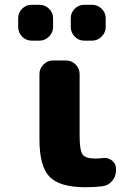

<svg xmlns="http://www.w3.org/2000/svg" viewBox="-20 -773 541 803"><path d="M465 -60Q465 -35 449 -16Q433 3 408 6Q377 10 337 10Q230 10 187.5 -33.5Q145 -77 145 -190V-463Q145 -486 161.5 -503Q178 -520 201 -520H257Q280 -520 296.5 -503Q313 -486 313 -463V-207Q313 -145 325 -127.5Q337 -110 377 -110Q398 -110 410 -112Q431 -115 448 -102Q465 -89 465 -68ZM365 -603H332Q309 -603 292.5 -620Q276 -637 276 -660V-697Q276 -720 292.5 -736.5Q309 -753 332 -753H365Q388 -753 405 -736.5Q422 -720 422 -697V-660Q422 -637 405 -620Q388 -603 365 -603ZM112 -603Q89 -603 72.5 -620Q56 -637 56 -660V-697Q56 -720 72.5 -736.5Q89 -753 112 -753H145Q168 -753 185 -736.5Q202 -720 202 -697V-660Q202 -637 185 -620Q168 -603 145 -603Z"/></svg>

Font: Rounded Mplus 1c ExtraBold
Style: Regular
Weight: 800
Version: Version 1.059.20150529